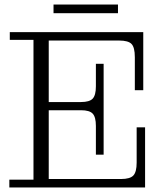

<svg xmlns="http://www.w3.org/2000/svg" viewBox="-20 -823 723 843"><path d="M21 0V-34H127V-648H23V-682H194V0ZM194 0V-37H617V0ZM401 -270Q401 -309 387 -324Q373 -339 336 -339H435V-144H401ZM194 -339V-375H435V-339ZM511 -37Q551 -37 565.5 -52.5Q580 -68 580 -109V-264H617V-37ZM336 -375Q373 -375 387 -390Q401 -405 401 -444V-543H435V-375ZM194 -645V-682H609V-645ZM572 -572Q572 -615 557.5 -630Q543 -645 503 -645H609V-427H572ZM215 -765V-803H498V-765Z"/></svg>

Font: Montagu Slab 144pt Light
Style: Regular
Weight: 300
Designer: Florian Karsten
Foundry: Florian Karsten
Version: Version 1.000